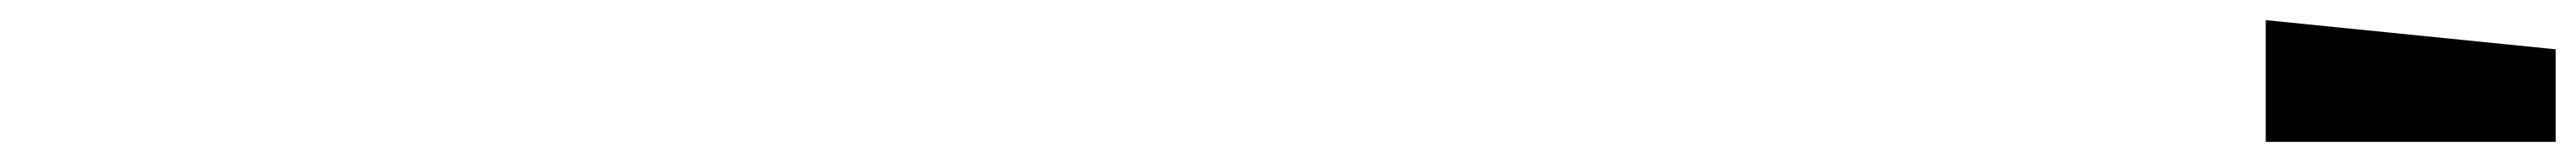

<svg xmlns="http://www.w3.org/2000/svg" viewBox="-20 -749 2559 161"><path d="M2519 -608H2231V-729L2519 -700Z"/></svg>

Font: Tektur SemiCondensed ExtraBold
Style: Regular
Weight: 800
Width: 4
Designer: Adam Jagosz
Foundry: Adam Jagosz
Version: Version 1.005;gftools[0.9.30]